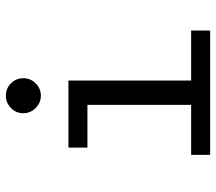

<svg xmlns="http://www.w3.org/2000/svg" viewBox="-62 -694 755 672"><g transform="rotate(-90 316.0 -357.5)"><path d="M110.5 0V-66.5H285.4V-429.5H135.8V-496H370.7V-66.5H545.6V0ZM317.5 -592.5Q292.6 -592.5 274.4 -610.7Q256.2 -628.8 256.2 -653.8Q256.2 -679.3 274.4 -697.1Q292.6 -715 317.5 -715Q343 -715 360.9 -697.1Q378.7 -679.3 378.7 -653.8Q378.7 -628.8 360.9 -610.7Q343 -592.5 317.5 -592.5Z"/></g></svg>

Font: Atkinson Hyperlegible Mono ExtraLight
Style: Regular
Weight: 200
Monospace: yes
Designer: Elliott Scott, Megan Eiswerth, Linus Boman, Theodore Petrosky, Letters from Sweden
Foundry: Applied Design Works, Letters from Sweden
Version: Version 2.001